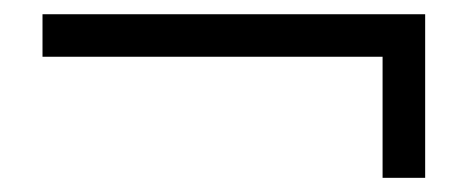

<svg xmlns="http://www.w3.org/2000/svg" viewBox="-20 -440 660 271"><path d="M520 -189V-359.9H40V-419.9H580.1V-189Z"/></svg>

Font: Charis SIL Afr
Style: Bold Italic
Weight: 700
Italic angle: -11°
Foundry: SIL International
Version: Version 5.000